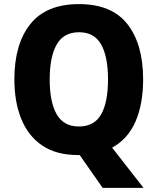

<svg xmlns="http://www.w3.org/2000/svg" viewBox="-20 -745 768 935"><path d="M677 -358Q677 -239 640 -153.5Q603 -68 526 -26L679 170H480L368 10Q365 10 359 10Q254 10 185.5 -36.5Q117 -83 83.5 -166Q50 -249 50 -359Q50 -530 127.5 -627.5Q205 -725 365 -725Q524 -725 600.5 -627.5Q677 -530 677 -358ZM222 -358Q222 -248 256 -188.5Q290 -129 364 -129Q439 -129 472.5 -188Q506 -247 506 -358Q506 -469 472.5 -528.5Q439 -588 365 -588Q290 -588 256 -528Q222 -468 222 -358Z"/></svg>

Font: Noto Sans Malayalam SemiCondensed ExtraBold
Style: Regular
Weight: 800
Width: 4
Designer: Jelle Bosma - Monotype Design Team
Foundry: Monotype Imaging Inc.
Version: Version 2.104; ttfautohint (v1.8.4.7-5d5b)